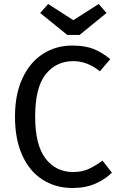

<svg xmlns="http://www.w3.org/2000/svg" viewBox="-20 -929 600 961"><path d="M532 -633 480 -572Q417 -623 347 -623Q261 -623 208.5 -557Q156 -491 156 -345Q156 -203 208 -135.5Q260 -68 346 -68Q390 -68 423 -83Q456 -98 493 -125L540 -65Q508 -32 458 -10Q408 12 343 12Q259 12 193.5 -29.5Q128 -71 91.5 -151.5Q55 -232 55 -345Q55 -458 93 -538.5Q131 -619 196 -660Q261 -701 341 -701Q403 -701 445.5 -685Q488 -669 532 -633ZM513 -864 378 -754H317L181 -864L221 -909L347 -828L474 -909Z"/></svg>

Font: FiraGOUPP
Style: Medium
Weight: 400
Designer: bBox Type
Foundry: bBox Type GmbH
Version: Version 1.001